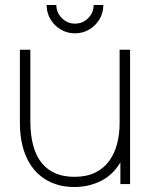

<svg xmlns="http://www.w3.org/2000/svg" viewBox="-20 -740 613 772"><path d="M279 12Q238 12 203.8 0.5Q169.5 -11 142.8 -32.8Q116 -54.5 97.5 -86Q79 -117.5 69.5 -157.8Q60 -198 60 -246V-540H102V-254Q102 -196.5 113.8 -154Q125.5 -111.5 148.5 -83.8Q171.5 -56 204.2 -42.5Q237 -29 279 -29Q328.5 -29 363.2 -46.2Q398 -63.5 419.5 -93.5Q441 -123.5 451 -162.5Q461 -201.5 461 -245L500 -246Q500 -153.5 469.5 -96.8Q439 -40 388.8 -14Q338.5 12 279 12ZM503 0H464V-110H461V-540H503ZM281.5 -606Q250 -606 224 -621.5Q198 -637 182.8 -662.8Q167.5 -688.5 167.5 -720H206.5Q206.5 -689.5 228.8 -667.2Q251 -645 281.5 -645Q313 -645 334.8 -667.2Q356.5 -689.5 356.5 -720H395.5Q395.5 -688.5 380.2 -662.8Q365 -637 339 -621.5Q313 -606 281.5 -606Z"/></svg>

Font: Manrope Variable Light
Style: Regular
Weight: 200
Designer: Mikhail Sharanda
Foundry: Mikhail Sharanda
Version: Version 4.505